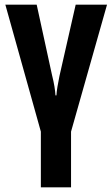

<svg xmlns="http://www.w3.org/2000/svg" viewBox="-20 -567 484 827"><path d="M286 240H156V0L3 -547H138L204 -244Q211 -216 214.5 -194.5Q218 -173 219 -156H223Q224 -173 227.5 -193.5Q231 -214 236 -239L306 -547H441L286 0Z"/></svg>

Font: Noto Sans ExtraCondensed
Style: Bold
Weight: 700
Width: 2
Designer: Monotype Design Team
Foundry: Monotype Imaging Inc.
Version: Version 2.013; ttfautohint (v1.8.4.7-5d5b)